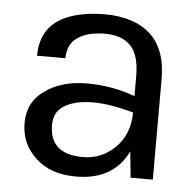

<svg xmlns="http://www.w3.org/2000/svg" viewBox="-43 -532 580 586"><g transform="rotate(5 247.5 -239.5)"><path d="M92 -239Q143 -275 220 -275Q297 -275 367 -249V-310Q367 -375 340 -403Q313 -431 261.5 -431Q210 -431 178.5 -410.5Q147 -390 147 -346H60Q60 -456 178 -482Q214 -490 256 -490Q345 -490 395 -445Q445 -400 445 -308V0H377L369 -80Q325 11 210 11Q132 11 86 -32Q40 -75 40 -139Q40 -203 92 -239ZM124 -140Q124 -50 226 -50Q284 -50 325.5 -91.5Q367 -133 367 -199Q296 -219 243 -219Q190 -219 157 -200Q124 -181 124 -140Z"/></g></svg>

Font: Karmilla
Style: Regular
Weight: 400
Designer: Jonathan Pinhorn
Version: Version 1.000